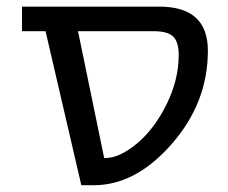

<svg xmlns="http://www.w3.org/2000/svg" viewBox="-20 -544 672 566"><path d="M210 -452.1 287.1 -78.1H290Q332 -78.1 383.3 -120.6Q434.6 -163.1 470.7 -235.8Q506.8 -308.6 506.8 -381.8Q506.8 -420.9 490.2 -436.5Q473.6 -452.1 432.6 -452.1ZM592.8 -394.5Q592.8 -241.2 486.3 -119.6Q379.9 2 256.8 2H219.7L114.3 -452.1H44.9V-524.4H450.2Q592.8 -524.4 592.8 -394.5Z"/></svg>

Font: irohakakuC Regular
Style: Regular
Weight: 400
Designer: [Source Han Sans]
Ryoko NISHIZUKA Ë•øÂ°öÊ∂ºÂ≠ê (kana & ideographs); Paul D. Hunt (Latin, Greek & Cyrillic); Wenlong ZHAN
Version: Version 1.001.20160904